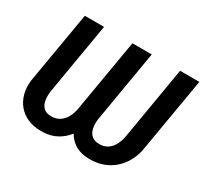

<svg xmlns="http://www.w3.org/2000/svg" viewBox="-146 -919 1210 1138"><g transform="rotate(30 458.5 -350.0)"><path d="M458.5 -710.9H565.4L481.4 -218.3Q475.1 -169.9 456.5 -127.9Q438 -85.9 408.2 -54.2Q378.4 -22.5 337.2 -5.1Q295.9 12.2 243.7 10.7Q193.8 9.8 155.3 -7.6Q116.7 -24.9 91.1 -55.7Q65.4 -86.4 54.4 -127.7Q43.5 -168.9 48.8 -218.3L132.8 -710.9H264.2L180.7 -217.8Q178.2 -196.3 179.4 -175.3Q180.7 -154.3 188.2 -136.5Q195.8 -118.7 211.2 -107.4Q226.6 -96.2 252 -95.2Q289.1 -93.8 314.5 -110.6Q339.8 -127.4 354.7 -156Q369.6 -184.6 374.5 -217.8ZM784.7 -710.9H916.5L832.5 -218.8Q823.2 -149.4 789.1 -97.2Q754.9 -44.9 700 -16.1Q645 12.7 573.7 10.7Q524.9 9.8 489.7 -9Q454.6 -27.8 432.9 -59.6Q411.1 -91.3 403.1 -132.1Q395 -172.9 399.9 -218.3L483.9 -710.9H590.8L507.3 -217.8Q504.4 -195.8 506.1 -174.6Q507.8 -153.3 516.1 -135.7Q524.4 -118.2 540.3 -107.2Q556.2 -96.2 581.5 -95.2Q618.2 -93.8 643.1 -110.8Q668 -127.9 682.1 -156.7Q696.3 -185.5 701.2 -217.8Z"/></g></svg>

Font: Roboto SemiBold
Style: Italic
Weight: 600
Designer: Christian Robertson
Foundry: Google
Version: Version 3.009; 2024